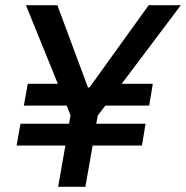

<svg xmlns="http://www.w3.org/2000/svg" viewBox="-20 -720 717 740"><path d="M204 0H309L337 -159H527L541 -243H351L357 -275L386 -313H555L569 -397H449L677 -700H553L325 -383H319L201 -700H80L203 -397H87L72 -313H237L252 -275L246 -243H59L44 -159H232Z"/></svg>

Font: Fixel Display Medium
Style: Italic
Weight: 500
Italic angle: -10°
Designer: AlfaBravo + MacPaw
Foundry: Kyrylo Tkachov, Marchela Mozhyna, Serhii Makarenko, Maria Weinstein, Zakhar Kryvoshyya
Version: Version 1.210;Glyphs 3.2 (3217)